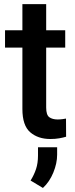

<svg xmlns="http://www.w3.org/2000/svg" viewBox="-20 -678 373 950"><path d="M302.7 -528.3V-442.4H208.5V-146Q208.5 -108.9 224.1 -97.9Q239.7 -86.9 265.1 -86.9Q277.3 -86.9 288.6 -88.4Q299.8 -89.8 306.6 -91.3L307.1 -1.5Q292.5 2.9 273.2 6.3Q253.9 9.8 229 9.8Q168 9.8 129.4 -23.7Q90.8 -57.1 90.8 -138.7V-442.4H4.9V-528.3H90.8V-657.7H208.5V-528.3ZM262.7 50.8V87.4Q262.7 129.9 243.9 175.8Q225.1 221.7 192.4 252L131.3 215.3Q148.4 188 158.2 158.7Q168 129.4 168 91.8V50.8Z"/></svg>

Font: Vazirmatn RD Medium
Style: Regular
Weight: 500
Designer: Saber Rastikerdar
Foundry: Saber Rastikerdar
Version: Version 33.003